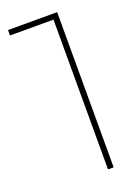

<svg xmlns="http://www.w3.org/2000/svg" viewBox="-138 -772 591 830"><g transform="rotate(-20 157.0 -357.0)"><path d="M210 0H236V-714H10V-689H210Z"/></g></svg>

Font: Noto Sans Georgian ExtraCondensed Thin
Style: Regular
Weight: 100
Width: 2
Designer: Monotype Design Team, Akaki Razmadze
Foundry: Google LLC
Version: Version 2.005